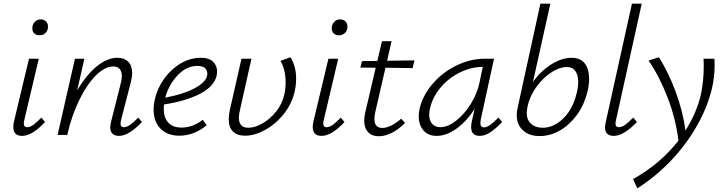

<svg xmlns="http://www.w3.org/2000/svg" viewBox="-20 -731 3935 1040"><path d="M52 -43Q52 -55 55 -70L137 -413H190L112 -82Q109 -72 109 -62Q109 -42 128 -42Q143 -42 161 -55Q179 -68 204 -94L224 -70Q154 5 100 5Q52 5 52 -43ZM155 -577Q155 -598 168 -612Q181 -626 201 -626Q218 -626 229 -615Q240 -604 240 -587Q240 -566 227 -553Q214 -540 194 -540Q176 -540 165.5 -550Q155 -560 155 -577Z M749 -70Q677 5 625 5Q602 5 589.5 -6.5Q577 -18 577 -41Q577 -49 581 -69L634 -279Q640 -300 640 -319Q640 -344 628 -357.5Q616 -371 593 -371Q548 -371 499 -322Q450 -273 409 -188.5Q368 -104 345 -3L344 0H292L386 -413H437L398 -241Q447 -325 504 -371.5Q561 -418 616 -418Q653 -418 674.5 -396.5Q696 -375 696 -335Q696 -315 688 -283L636 -82Q633 -70 633 -61Q633 -42 651 -42Q667 -42 685 -55Q703 -68 729 -94Z M1156 -343Q1156 -337 1154 -323Q1141 -264 1065.5 -224Q990 -184 868 -165Q867 -157 867 -141Q867 -94 891.5 -67Q916 -40 963 -40Q1025 -40 1078 -82L1100 -53Q1031 4 951 4Q887 4 849.5 -34Q812 -72 812 -137Q812 -165 819 -193Q832 -253 869.5 -305Q907 -357 959 -387.5Q1011 -418 1067 -418Q1113 -418 1134.5 -396.5Q1156 -375 1156 -343ZM1049 -374Q990 -374 942 -323Q894 -272 875 -202Q980 -222 1041.5 -257Q1103 -292 1103 -332Q1103 -349 1091 -361.5Q1079 -374 1049 -374Z M1280 -136Q1274 -112 1274 -93Q1274 -39 1325 -39Q1361 -39 1402.5 -63Q1444 -87 1476.5 -128Q1509 -169 1520 -219Q1527 -248 1527 -285Q1527 -356 1499 -401L1553 -421Q1584 -373 1584 -306Q1584 -271 1577 -240Q1563 -172 1519 -116Q1475 -60 1417.5 -28Q1360 4 1308 4Q1264 4 1241.5 -19Q1219 -42 1219 -85Q1219 -108 1225 -135L1288 -413H1342Z M1674 -43Q1674 -55 1677 -70L1759 -413H1812L1734 -82Q1731 -72 1731 -62Q1731 -42 1750 -42Q1765 -42 1783 -55Q1801 -68 1826 -94L1846 -70Q1776 5 1722 5Q1674 5 1674 -43ZM1777 -577Q1777 -598 1790 -612Q1803 -626 1823 -626Q1840 -626 1851 -615Q1862 -604 1862 -587Q1862 -566 1849 -553Q1836 -540 1816 -540Q1798 -540 1787.5 -550Q1777 -560 1777 -577Z M2013 -125Q2008 -102 2008 -87Q2008 -38 2051 -38Q2095 -38 2153 -88L2174 -65Q2138 -29 2101.5 -11Q2065 7 2032 7Q1995 7 1974 -15Q1953 -37 1953 -77Q1953 -100 1958 -120L2015 -364L1932 -365L1941 -400L2024 -401L2049 -508H2101L2077 -402L2225 -404L2215 -362L2068 -364Z M2700 -70Q2663 -32 2634.5 -13.5Q2606 5 2579 5Q2532 5 2532 -43Q2532 -55 2535 -70L2551 -142Q2510 -76 2454.5 -35.5Q2399 5 2345 5Q2299 5 2273.5 -25Q2248 -55 2248 -102Q2248 -114 2252 -138Q2268 -212 2322 -275.5Q2376 -339 2452 -376Q2528 -413 2606 -413H2656L2584 -83Q2582 -69 2582 -65Q2582 -41 2602 -41Q2617 -41 2635.5 -54.5Q2654 -68 2680 -94ZM2576 -278 2595 -369Q2530 -368 2469 -337.5Q2408 -307 2364.5 -254.5Q2321 -202 2308 -138Q2305 -123 2305 -110Q2305 -78 2321 -60Q2337 -42 2365 -42Q2406 -42 2451 -77.5Q2496 -113 2530 -168Q2564 -223 2576 -278Z M3171 -304Q3171 -267 3161 -230Q3144 -162 3104.5 -108Q3065 -54 3012.5 -24Q2960 6 2903 6Q2846 6 2812.5 -25Q2779 -56 2779 -107Q2779 -126 2783 -143L2907 -711H2961L2867 -288Q2910 -347 2966.5 -382.5Q3023 -418 3076 -418Q3124 -418 3147.5 -387.5Q3171 -357 3171 -304ZM3112 -287Q3112 -324 3096.5 -346Q3081 -368 3050 -368Q3012 -368 2968 -340Q2924 -312 2889 -265Q2854 -218 2840 -165L2837 -151Q2833 -129 2833 -120Q2833 -82 2856.5 -60.5Q2880 -39 2919 -39Q2978 -39 3029 -87.5Q3080 -136 3101 -216Q3112 -255 3112 -287Z M3257 -41Q3257 -47 3261 -69L3403 -711H3456L3317 -82Q3314 -72 3314 -62Q3314 -42 3333 -42Q3348 -42 3365.5 -54.5Q3383 -67 3410 -94L3430 -70Q3358 5 3305 5Q3257 5 3257 -41Z M3851 -380Q3851 -318 3838 -259Q3814 -153 3755 -49.5Q3696 54 3612 141.5Q3528 229 3432 289L3409 239Q3555 158 3655 31Q3640 -90 3595.5 -204.5Q3551 -319 3493 -403L3549 -421Q3600 -341 3639.5 -235Q3679 -129 3693 -24Q3756 -124 3778 -226Q3792 -299 3792 -372Q3792 -399 3791 -413H3850Q3851 -402 3851 -380Z"/></svg>

Font: Ysabeau Semilight
Style: Italic
Weight: 300
Italic angle: -12°
Designer: Christian Thalmann (Catharsis Fonts)
Version: Version 0.003